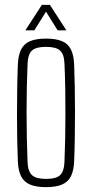

<svg xmlns="http://www.w3.org/2000/svg" viewBox="-20 -765 379 791"><path d="M169.5 6Q128 6 103 -5Q78 -16 66.5 -39.5Q55 -63 53.5 -101Q52 -138 51 -186.2Q50 -234.5 50 -288.2Q50 -342 50.8 -395.8Q51.5 -449.5 53.5 -498Q55 -536.5 66.5 -560.2Q78 -584 103 -595Q128 -606 169.5 -606Q211.5 -606 236.5 -595Q261.5 -584 272.8 -560.2Q284 -536.5 285.5 -498Q287 -455.5 288 -406.5Q289 -357.5 289 -305.8Q289 -254 288.2 -202Q287.5 -150 285.5 -101Q284 -63 272.5 -39.5Q261 -16 236 -5Q211 6 169.5 6ZM169.5 -28Q212.5 -28 228.2 -44Q244 -60 245.5 -96Q247.5 -142 248.5 -192Q249.5 -242 249.5 -294.5Q249.5 -347 248.8 -399.8Q248 -452.5 245.5 -504Q244 -542.5 227 -557.2Q210 -572 169.5 -572Q128.5 -572 111.8 -556.8Q95 -541.5 93.5 -501Q91.5 -456 90.5 -406.2Q89.5 -356.5 89.5 -304.8Q89.5 -253 90.5 -200.8Q91.5 -148.5 93.5 -98Q95 -59 111.8 -43.5Q128.5 -28 169.5 -28ZM84.5 -640 152.5 -745H185.5L253.5 -640H217.5L169.5 -717L121.5 -640Z"/></svg>

Font: Big Shoulders Text SC Thin
Style: Regular
Weight: 100
Designer: Patric King
Foundry: XO Type Co
Version: Version 2.002